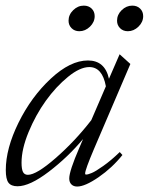

<svg xmlns="http://www.w3.org/2000/svg" viewBox="-20 -664 539 696"><path d="M443.4 -550.8Q426.3 -550.8 415.3 -561.8Q404.3 -572.8 404.3 -588.9Q404.3 -610.8 421.1 -627.2Q438 -643.6 459.5 -643.6Q477.1 -643.6 488 -632.8Q499 -622.1 499 -605.5Q499 -584 481.9 -567.4Q464.8 -550.8 443.4 -550.8ZM267.6 -550.8Q250.5 -550.8 239.5 -561.8Q228.5 -572.8 228.5 -588.9Q228.5 -610.8 245.4 -627.2Q262.2 -643.6 283.7 -643.6Q301.3 -643.6 312.3 -632.8Q323.2 -622.1 323.2 -605.5Q323.2 -584 306.2 -567.4Q289.1 -550.8 267.6 -550.8ZM43.5 11.2Q20.5 11.2 10.7 -1.7Q1 -14.6 1 -47.4Q1 -125.5 47.1 -219.2Q93.3 -313 164.1 -378.9Q234.9 -444.8 298.8 -444.8Q360.4 -444.8 375 -378.4L413.6 -467.3L452.6 -432.1L320.3 -123Q288.6 -48.3 288.6 -35.2Q288.6 -31.2 292 -31.2Q298.8 -31.2 312.5 -36.9Q326.2 -42.5 354.2 -62.3Q382.3 -82 414.1 -112.8L423.8 -102.1Q386.7 -55.7 337.4 -21.7Q288.1 12.2 259.8 12.2Q246.6 12.2 238.8 4.4Q231 -3.4 231 -17.1Q231 -43.9 267.6 -128.4L281.2 -160.2Q226.6 -94.7 157.2 -41.7Q87.9 11.2 43.5 11.2ZM58.1 -74.2Q58.1 -51.3 63.2 -40.8Q68.4 -30.3 81.1 -30.3Q112.3 -30.3 182.1 -91.3Q252 -152.3 311 -228.5L363.8 -351.1Q351.1 -420.9 303.7 -420.9Q270 -420.9 226.6 -385.5Q183.1 -350.1 146.2 -298.8Q109.4 -247.6 83.7 -185.5Q58.1 -123.5 58.1 -74.2Z"/></svg>

Font: Elstob Light
Style: Italic
Weight: 300
Italic angle: -20°
Designer: Peter S. Baker
Version: Version 1.015